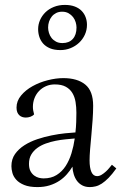

<svg xmlns="http://www.w3.org/2000/svg" viewBox="-20 -759 498 789"><path d="M26.9 -76.2Q26.9 -105 41.7 -126Q56.6 -147 80.3 -162.1Q104 -177.2 133.3 -187Q162.6 -196.8 191.9 -202.6Q221.2 -208.5 247.3 -211.2Q273.4 -213.9 290 -214.8Q292.5 -236.8 293.2 -257.3Q293.9 -277.8 293.9 -295.9Q293.9 -318.8 290.5 -339.8Q287.1 -360.8 277.3 -377Q267.6 -393.1 250.2 -402.6Q232.9 -412.1 205.1 -412.1Q185.5 -412.1 168.9 -404.8Q152.3 -397.5 140.4 -385Q128.4 -372.6 121.8 -355.7Q115.2 -338.9 115.2 -319.8Q115.2 -312.5 116.5 -304.9Q117.7 -297.4 120.1 -289.1Q114.7 -282.7 105.2 -279.3Q95.7 -275.9 85.9 -275.9Q78.6 -275.9 71.8 -278.1Q64.9 -280.3 59.6 -285.2Q54.2 -290 51 -297.9Q47.9 -305.7 47.9 -316.9Q47.9 -344.2 66.7 -366.7Q85.4 -389.2 114 -405Q142.6 -420.9 176.3 -429.4Q210 -438 240.2 -438Q297.9 -438 330.3 -411.6Q362.8 -385.3 362.8 -324.2Q362.8 -297.9 360.6 -266.4Q358.4 -234.9 355.5 -204.1Q352.5 -173.3 350.3 -145.8Q348.1 -118.2 348.1 -100.1Q348.1 -69.3 355.7 -52.2Q363.3 -35.2 378.9 -35.2Q388.2 -35.2 397.5 -40.8Q406.7 -46.4 415 -54Q423.3 -61.5 429.7 -69.6Q436 -77.6 439.9 -82L458 -66.9Q440.9 -43 426.3 -28.1Q411.6 -13.2 398.4 -4.6Q385.3 3.9 373 6.8Q360.8 9.8 349.1 9.8Q331.1 9.8 317.9 2.7Q304.7 -4.4 296.1 -16.1Q287.6 -27.8 283 -43Q278.3 -58.1 277.8 -74.2Q268.1 -58.1 254.9 -43Q241.7 -27.8 224.1 -16.1Q206.5 -4.4 184.1 2.7Q161.6 9.8 133.8 9.8Q100.6 9.8 79.6 1.2Q58.6 -7.3 46.9 -20.3Q35.2 -33.2 31 -48.3Q26.9 -63.5 26.9 -76.2ZM159.2 -25.9Q190.4 -25.9 212.6 -39.8Q234.9 -53.7 249.8 -76.7Q264.6 -99.6 273.7 -129.2Q282.7 -158.7 287.1 -189.9Q270.5 -188.5 250 -186.5Q229.5 -184.6 208.7 -180.4Q188 -176.3 168.2 -169.2Q148.4 -162.1 133.1 -150.9Q117.7 -139.6 108.4 -123.8Q99.1 -107.9 99.1 -85.9Q99.1 -67.4 105.2 -55.9Q111.3 -44.4 120.6 -37.6Q129.9 -30.8 140.1 -28.3Q150.4 -25.9 159.2 -25.9ZM235.4 -710.9Q221.7 -710.9 210.9 -705.6Q200.2 -700.2 192.9 -691.2Q185.5 -682.1 181.6 -670.4Q177.7 -658.7 177.7 -646Q177.7 -635.3 181.2 -623.8Q184.6 -612.3 191.9 -603Q199.2 -593.8 210.2 -587.9Q221.2 -582 236.8 -582Q263.7 -582 279.1 -598.9Q294.4 -615.7 294.4 -646Q294.4 -656.2 291 -667.7Q287.6 -679.2 280.3 -688.7Q272.9 -698.2 261.7 -704.6Q250.5 -710.9 235.4 -710.9ZM136.7 -639.2Q136.7 -658.7 144.5 -676.5Q152.3 -694.3 166.5 -708.3Q180.7 -722.2 201.2 -730.5Q221.7 -738.8 246.6 -738.8Q270 -738.8 287.4 -732.2Q304.7 -725.6 315.7 -714.1Q326.7 -702.6 332 -688Q337.4 -673.3 337.4 -657.2Q337.4 -635.3 328.6 -616.2Q319.8 -597.2 304.9 -583.3Q290 -569.3 270.3 -561.3Q250.5 -553.2 228.5 -553.2Q203.1 -553.2 185.5 -560.5Q168 -567.9 157.2 -580.1Q146.5 -592.3 141.6 -607.7Q136.7 -623 136.7 -639.2Z"/></svg>

Font: Simonetta
Style: Regular
Weight: 400
Version: Version 1.004